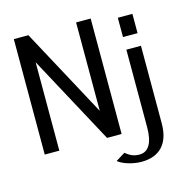

<svg xmlns="http://www.w3.org/2000/svg" viewBox="-133 -889 1198 1221"><g transform="rotate(-15 465.5 -278.0)"><path d="M836 -593V-720H740V-593ZM497 158Q521 178 565 191Q609 204 649 204Q740 204 788 152Q836 100 836 0V-510H740V0Q740 78 716.5 117Q693 156 649 156Q623 156 602.5 148Q582 140 558 120ZM476 -178 162 -760H66V0H162V-582L476 0H572V-760H476Z"/></g></svg>

Font: LXGW Marker Gothic
Style: Regular
Weight: 400
Version: Version 1.001